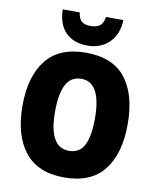

<svg xmlns="http://www.w3.org/2000/svg" viewBox="-101 -1027 912 1114"><g transform="rotate(10 355.0 -469.5)"><path d="M432 -949Q426 -910 405.5 -896Q385 -882 354 -882Q318 -882 300.5 -896Q283 -910 277 -949H177Q179 -861 225.5 -814Q272 -767 354 -767Q433 -767 482.5 -816.5Q532 -866 534 -949ZM354 -725Q197 -725 120.5 -628Q44 -531 44 -359Q44 -185 121 -87.5Q198 10 354 10Q512 10 588 -87.5Q664 -185 664 -358Q664 -532 588.5 -628.5Q513 -725 354 -725ZM354 -571Q471 -571 471 -358Q471 -254 444 -200.5Q417 -147 354 -147Q236 -147 236 -358Q236 -461 264 -516Q292 -571 354 -571Z"/></g></svg>

Font: Noto Sans UI SemiCondensed Black
Style: Regular
Weight: 900
Width: 4
Designer: Monotype Design Team
Foundry: Monotype Imaging Inc.
Version: 1.001